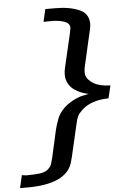

<svg xmlns="http://www.w3.org/2000/svg" viewBox="-63 -793 674 1055"><g transform="rotate(-5 274.0 -265.0)"><path d="M20 149 44 152Q93 152 121 148Q149 144 164 131Q179 118 183 107.5Q187 97 194 70L229 -86Q238 -120 245 -136Q248 -147 254 -158Q289 -222 376 -253Q381 -255 391 -257Q399 -259 403 -259Q404 -259 407 -259.5Q410 -260 411 -261L425 -264Q385 -271 351 -293Q317 -315 306 -354Q299 -382 308 -420L350 -600Q351 -605 353 -615.5Q355 -626 356 -631Q359 -660 324 -671Q310 -676 294 -678Q278 -680 269.5 -680.5Q261 -681 239.5 -680.5Q218 -680 212 -680L228 -749H279Q321 -749 354 -743.5Q387 -738 417 -725Q447 -712 459.5 -684.5Q472 -657 463 -618L417 -417Q411 -388 414 -372Q420 -343 454.5 -322Q489 -301 548 -300L531 -230Q451 -229 400 -194Q388 -185 379 -176Q370 -167 364.5 -160Q359 -153 355 -143Q351 -133 349.5 -128.5Q348 -124 346 -114Q344 -104 343 -102L303 71Q296 99 293 108Q255 219 44 219H4Z"/></g></svg>

Font: Coval
Style: Medium Italic
Weight: 500
Foundry: Context Ltd
Version: Version 001.000